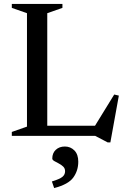

<svg xmlns="http://www.w3.org/2000/svg" viewBox="-20 -690 639 975"><path d="M540.5 33H526.5L463.5 0H40V-20L117 -47V-623L40 -650V-670H297V-650L220 -623V-51.5H462.5L560 -210L583.5 -204.5ZM243.5 231.5Q283 219.5 296.8 208.2Q310.5 197 310.5 179.5Q310.5 165 300.8 155.8Q291 146.5 278.2 140Q265.5 133.5 255.5 127.8Q245.5 122 245.5 115Q245.5 87.5 263.2 70.8Q281 54 309.5 54Q338 54 357.8 74Q377.5 94 377.5 131Q377.5 176.5 352.2 211.5Q327 246.5 255 265Z"/></svg>

Font: Newsreader Text Medium
Style: Regular
Weight: 500
Designer: Hugues Gentile
Foundry: Production Type
Version: Version 1.002